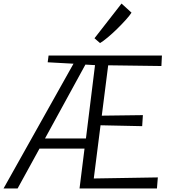

<svg xmlns="http://www.w3.org/2000/svg" viewBox="-72 -1059 962 1079"><path d="M-52 0 341 -701 196 -709 201 -747H838L835 -688L536 -692L500 -409L731 -412L727 -350L493 -355L455 -56L815 -62L810 0H375L403 -224H150L27 0ZM181 -281H411L462 -693L408 -696ZM490 -817 459 -844 611 -1039 667 -988Q657.5 -972.5 635.5 -948Q613.5 -923.5 586.5 -897Q559.5 -870.5 533.5 -848.8Q507.5 -827 490 -817Z"/></svg>

Font: Merriweather Sans Light
Style: Italic
Weight: 300
Italic angle: -7.5°
Designer: Eben Sorkin
Foundry: Eben Sorkin
Version: Version 2.001; ttfautohint (v1.8.3)